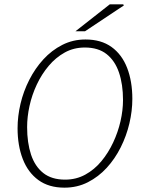

<svg xmlns="http://www.w3.org/2000/svg" viewBox="-20 -853 658 885"><path d="M277 12Q205 12 157 -23Q109 -58 85 -120Q61 -182 61 -262Q61 -317 74.5 -374.5Q88 -432 115 -485Q142 -538 180 -579.5Q218 -621 267 -646Q316 -671 374 -671Q446 -671 494 -636.5Q542 -602 566 -540Q590 -478 590 -397Q590 -342 576.5 -284.5Q563 -227 536.5 -174Q510 -121 472 -79.5Q434 -38 385 -13Q336 12 277 12ZM280 -25Q331 -25 373 -48Q415 -71 447 -109.5Q479 -148 501.5 -196Q524 -244 535.5 -294.5Q547 -345 547 -392Q547 -464 528.5 -518.5Q510 -573 471.5 -603.5Q433 -634 371 -634Q320 -634 278.5 -611Q237 -588 204.5 -549.5Q172 -511 149.5 -463Q127 -415 116 -364.5Q105 -314 105 -267Q105 -195 123 -140.5Q141 -86 179.5 -55.5Q218 -25 280 -25ZM328 -709 486 -833H548L551 -828L372 -709Z"/></svg>

Font: Source Sans 3 Light
Style: Italic
Weight: 300
Italic angle: -11°
Designer: Paul D. Hunt
Foundry: Adobe
Version: Version 3.046;hotconv 1.0.118;makeotfexe 2.5.65603